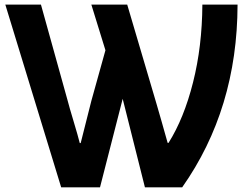

<svg xmlns="http://www.w3.org/2000/svg" viewBox="-20 -806 1074 826"><path d="M2.9 -786.1H156.2L270.5 -375Q278.3 -344.7 296.9 -283.2Q315.4 -221.7 323.2 -190.4H327.1Q341.8 -249 373 -372.1L433.6 -589.8L373 -786.1H527.3L653.3 -359.4Q658.2 -342.8 675.3 -283.2Q692.4 -223.6 701.2 -191.4H705.1Q771.5 -296.9 810.5 -451.7Q849.6 -606.4 850.6 -786.1H1002Q1001 -336.9 763.7 0H603.5L507.8 -380.9L410.2 0H243.2Z"/></svg>

Font: Gothic A1 ExtraBold
Style: Regular
Weight: 800
Designer: HanYang I&C Co.,Ltd.
Foundry: HanYang I&C Co.,Ltd.
Version: Version 2.50